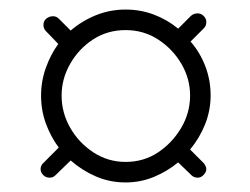

<svg xmlns="http://www.w3.org/2000/svg" viewBox="-20 -672 523 402"><path d="M243 -290Q210 -290 181 -302.5Q152 -315 128 -336L96 -305Q91 -300 84 -300Q76 -300 70.5 -305.5Q65 -311 65 -318Q65 -325 70 -330L103 -363Q86 -386 76 -413.5Q66 -441 66 -472Q66 -502 76 -530Q86 -558 102 -580L76 -607Q71 -612 71 -620Q71 -628 77 -633Q83 -638 91 -638Q98 -638 103 -633L128 -608Q151 -628 180.5 -640Q210 -652 243 -652Q274 -652 302 -641.5Q330 -631 353 -612L380 -639Q386 -644 394 -644Q401 -644 406.5 -638.5Q412 -633 412 -626Q412 -618 407 -613L379 -585Q399 -562 410 -533Q421 -504 421 -472Q421 -441 409.5 -412Q398 -383 378 -359L407 -330Q412 -323 412 -318Q412 -312 406.5 -306Q401 -300 394 -300Q386 -300 381 -305L353 -332Q330 -313 302 -301.5Q274 -290 243 -290ZM243 -333Q281 -333 311 -353Q341 -373 359.5 -404.5Q378 -436 378 -472Q378 -507 360 -538Q342 -569 311.5 -589Q281 -609 243 -609Q205 -609 175 -589.5Q145 -570 127 -538.5Q109 -507 109 -472Q109 -436 127 -404.5Q145 -373 175.5 -353Q206 -333 243 -333Z"/></svg>

Font: Dosis Light
Style: Regular
Weight: 300
Designer: EdgarTolentino, PabloImpallari, IginoMarini
Foundry: EdgarTolentino, PabloImpallari, IginoMarini
Version: Version 3.001; ttfautohint (v1.8.2)